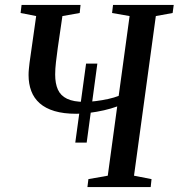

<svg xmlns="http://www.w3.org/2000/svg" viewBox="-20 -763 728 783"><path d="M287 -181.5 331 -503.5H377L333.5 -181.5ZM336.5 0 340.5 -32.5 419.5 -46.5 458 -329Q433.5 -320 403.8 -313.2Q374 -306.5 344.8 -302.8Q315.5 -299 291 -299Q239.5 -299 202.5 -310Q165.5 -321 142 -341.8Q118.5 -362.5 107.5 -391.8Q96.5 -421 96.5 -457Q96.5 -469.5 97.8 -482Q99 -494.5 100.5 -507L127.5 -697.5L64 -710L68 -743H308.5L305 -710L234.5 -697.5L215.5 -567Q211.5 -537 208.2 -509.5Q205 -482 205 -459Q205 -422.5 216 -397.8Q227 -373 253.5 -360.2Q280 -347.5 325 -347.5Q345.5 -347.5 371.2 -350.8Q397 -354 421.8 -359.5Q446.5 -365 464 -372L508.5 -697.5L437 -710L441 -743H688.5L684 -710L615.5 -697.5L526.5 -46.5L598 -32.5L594.5 0Z"/></svg>

Font: Merriweather 72pt
Style: Italic
Weight: 400
Italic angle: -7.8°
Version: Version 2.101